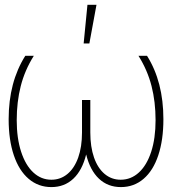

<svg xmlns="http://www.w3.org/2000/svg" viewBox="-20 -760 709 790"><path d="M48.8 -265.6Q48.8 -191.4 66.9 -135.7Q85 -80.1 117.2 -50.3Q149.4 -20.5 191.4 -20.5Q229 -20.5 257.6 -44.2Q286.1 -67.9 301.8 -111.8Q317.4 -155.8 317.4 -214.8V-348.6H351.6V-214.8Q351.6 -155.8 366.9 -111.8Q382.3 -67.9 410.6 -44.2Q439 -20.5 476.6 -20.5Q519 -20.5 551.5 -50.3Q584 -80.1 602.1 -135.5Q620.1 -190.9 620.1 -265.6Q620.1 -340.8 603.5 -406Q586.9 -471.2 549.8 -530.3H585Q652.3 -423.3 652.3 -269.5Q652.3 -184.1 631.3 -121.1Q610.4 -58.1 570.8 -24.2Q531.2 9.8 477.5 9.8Q423.8 9.8 387.2 -24.7Q350.6 -59.1 334.5 -124.5Q318.4 -59.1 281.7 -24.7Q245.1 9.8 191.4 9.8Q137.7 9.8 97.9 -24.2Q58.1 -58.1 36.9 -121.1Q15.6 -184.1 15.6 -269.5Q15.6 -421.9 84 -530.3H119.1Q82 -471.2 65.4 -406Q48.8 -340.8 48.8 -265.6ZM339.8 -740.2H377L347.7 -581.1H324.2Z"/></svg>

Font: Pretendard Std Thin
Style: Regular
Weight: 100
Designer: Base glyphs from Inter by Rasmus Andersson; Hangeul glyphs from Noto Sans CJK(Source Han Sans) by Jang Soo-young and Kan
Foundry: Kil Hyung-jin
Version: Version 1.309